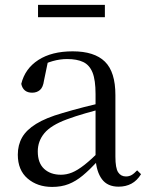

<svg xmlns="http://www.w3.org/2000/svg" viewBox="-20 -737 597 772"><path d="M189.7 14.6Q130.5 14.6 91.1 -19.1Q51.6 -52.8 51.6 -115.1Q51.6 -153.9 68.8 -184.3Q85.9 -214.6 125.4 -239Q164.9 -263.5 230.9 -282.3Q272.8 -294.9 318.8 -306.7Q364.8 -318.5 404.8 -327.7V-303.3Q364.8 -293.3 323.7 -281.5Q282.6 -269.7 248.6 -257Q185.3 -233.6 158.6 -201.7Q131.9 -169.7 131.9 -128.2Q131.9 -81.6 157.5 -58Q183.2 -34.4 225.1 -34.4Q247.6 -34.4 269.6 -43.3Q291.6 -52.2 319.7 -74.2Q347.7 -96.3 385.8 -134.4L394.5 -87.1H370.9Q339.7 -53.7 312.5 -31.1Q285.2 -8.4 256.1 3.1Q227 14.6 189.7 14.6ZM456.8 13.6Q412.1 13.6 389.8 -16.6Q367.5 -46.7 364.2 -99.7V-103.3V-359Q364.2 -415 352.1 -445.3Q339.9 -475.6 314.7 -487.6Q289.6 -499.6 250 -499.6Q221.3 -499.6 192.1 -491.4Q162.9 -483.2 129.7 -464.7L173.2 -491.9L156.8 -412.7Q153.2 -386 140.7 -375.2Q128.1 -364.3 109.4 -364.3Q73.2 -364.3 65.5 -399.7Q80.4 -461 134.1 -495.8Q187.8 -530.6 272.2 -530.6Q359.5 -530.6 401.8 -489.2Q444 -447.8 444 -354.6V-107.7Q444 -60.8 455.1 -44.2Q466.1 -27.5 486.4 -27.5Q499 -27.5 509 -33.2Q519 -38.8 531.4 -52.1L547.1 -36.7Q531.2 -10.7 508.6 1.4Q486 13.6 456.8 13.6ZM132.9 -667.8V-717.3H401.7V-667.8Z"/></svg>

Font: Noto Serif KR ExtraLight
Style: Regular
Weight: 200
Designer: Ryoko NISHIZUKA 西塚涼子 (kana & ideographs); Frank Grießhammer (Latin, Greek & Cyrillic); Wenlong ZHANG 张文龙 (bopomofo); San
Foundry: Adobe
Version: Version 2.002-H1;hotconv 1.1.0;makeotfexe 2.6.0